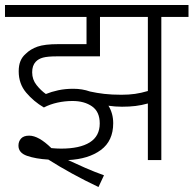

<svg xmlns="http://www.w3.org/2000/svg" viewBox="-20 -642 776 770"><path d="M271 -237Q240 -237 210.5 -230.5Q181 -224 156 -211Q115 -235 85 -270.5Q55 -306 55 -356Q55 -380 62 -397Q69 -414 83 -426Q102 -445 130.5 -455Q159 -465 214 -465H327V-574H0V-622H736V-574H627V0H573V-227Q548 -220 523.5 -217Q499 -214 469 -214Q442 -214 415 -218Q434 -187 434 -148Q434 -77 384.5 -40.5Q335 -4 253 0Q285 15 321.5 31Q358 47 397 61L375 108Q320 82 269 54Q218 26 174 -2Q123 -5 88.5 -17Q54 -29 54 -58Q54 -75 64.5 -86.5Q75 -98 97 -98Q135 -98 186 -48Q207 -46 225 -46Q300 -46 340 -71Q380 -96 380 -147Q380 -194 349 -215.5Q318 -237 271 -237ZM467 -262Q497 -262 521.5 -265.5Q546 -269 573 -277V-574H381V-416H208Q171 -416 152.5 -411Q134 -406 123 -394Q109 -379 109 -352Q109 -323 126.5 -301Q144 -279 164 -265Q186 -274 213.5 -280Q241 -286 274 -286Q310 -286 341 -275Q368 -269 398 -265.5Q428 -262 467 -262Z"/></svg>

Font: RS Noto Sans Light
Style: Regular
Weight: 300
Designer: Monotype Design Team
Foundry: Monotype Imaging Inc.
Version: Version 3.10